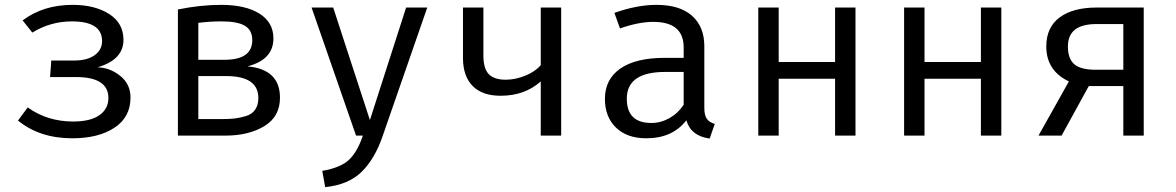

<svg xmlns="http://www.w3.org/2000/svg" viewBox="-20 -558 4840 790"><path d="M191 -309H286Q339 -309 369.5 -331Q400 -353 400 -389Q400 -470 276 -470Q188 -470 113 -424L73 -474Q158 -538 279 -538Q370 -538 429 -500.5Q488 -463 488 -394Q488 -312 381 -281Q432 -280 474.5 -246Q517 -212 517 -157Q517 -76 451 -32.5Q385 11 278 11Q143 11 54 -62L94 -116Q175 -58 281 -58Q352 -58 389 -84Q426 -110 426 -155Q426 -241 292 -241H186Z M998 -285Q1132 -273 1132 -156Q1132 -78 1067.5 -39Q1003 0 907 0H712V-519Q805 -538 890 -538Q990 -538 1047.5 -502Q1105 -466 1105 -400Q1105 -312 998 -285ZM892 -470Q842 -470 796 -464V-312H904Q1018 -312 1018 -393Q1018 -434 987.5 -452Q957 -470 892 -470ZM891 -68Q924 -68 945.5 -70.5Q967 -73 992 -80.5Q1017 -88 1030 -107Q1043 -126 1043 -155Q1043 -245 910 -245H796V-68Z M1738 -527 1554 3Q1523 94 1469 148Q1415 202 1318 212L1306 145Q1382 132 1416.5 99Q1451 66 1473 0H1445L1262 -527H1351L1502 -64L1651 -527Z M2289 -527V0H2205V-223Q2139 -164 2040 -164Q1964 -164 1924.5 -204.5Q1885 -245 1885 -319V-527H1969V-329Q1969 -276 1991 -253Q2013 -230 2061 -230Q2100 -230 2141 -246.5Q2182 -263 2205 -290V-527Z M2878 -115Q2878 -84 2888 -69.5Q2898 -55 2921 -48L2900 12Q2823 2 2804 -63Q2747 11 2639 11Q2560 11 2514.5 -33Q2469 -77 2469 -151Q2469 -232 2532.5 -276Q2596 -320 2715 -320H2793V-363Q2793 -468 2668 -468Q2608 -468 2531 -441L2508 -505Q2601 -538 2681 -538Q2777 -538 2827.5 -493Q2878 -448 2878 -368ZM2660 -52Q2699 -52 2734.5 -72Q2770 -92 2793 -127V-262H2717Q2559 -262 2559 -152Q2559 -52 2660 -52Z M3416 0V-234H3184V0H3100V-527H3184V-303H3416V-527H3500V0Z M4016 0V-234H3784V0H3700V-527H3784V-303H4016V-527H4100V0Z M4493 -527H4686V0H4602V-204H4460L4348 0H4253L4378 -223Q4285 -267 4285 -367Q4285 -445 4339.5 -486Q4394 -527 4493 -527ZM4488 -271H4602V-459H4491Q4374 -459 4374 -367Q4374 -316 4400.5 -293.5Q4427 -271 4488 -271Z"/></svg>

Font: Fira Mono
Style: Regular
Weight: 400
Designer: Carrois Corporate & Edenspiekermann AG
Foundry: Carrois Corporate GbR & Edenspiekermann AG
Version: Version 3.206;PS 003.206;hotconv 1.0.70;makeotf.lib2.5.58329